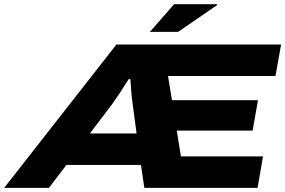

<svg xmlns="http://www.w3.org/2000/svg" viewBox="-70 -902 1370 922"><path d="M649.9 -749 766.1 -881.8H971.2L973.1 -877.9L785.2 -749ZM-49.8 0 488.8 -688H1279.8L1252.9 -537.1H736.8L755.9 -420.9H1168.9L1143.1 -274.9H778.8L798.8 -150.9H1192.9L1167 0H623L606.9 -109.9H249L165 0ZM361.8 -261.2H585.9L566.9 -403.8Q559.6 -454.1 556.2 -522H547.9Q502.4 -449.2 469.2 -402.8Z"/></svg>

Font: Archivo Expanded ExtraBold
Style: Italic
Weight: 800
Width: 7
Italic angle: -10°
Designer: Hector Gatti
Foundry: Omnibus-Type
Version: Version 2.001